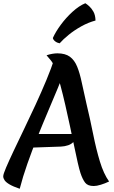

<svg xmlns="http://www.w3.org/2000/svg" viewBox="-40 -1135 705 1188"><path d="M363 -709Q346 -658 318 -590.5Q290 -523 257 -445.5Q224 -368 191 -285.5Q158 -203 129.5 -122Q101 -41 82 33Q41 19 19 6Q-3 -7 -11.5 -19.5Q-20 -32 -20 -44Q-20 -57 -2.5 -98Q15 -139 44 -200.5Q73 -262 108.5 -335.5Q144 -409 180 -487Q216 -565 247 -639.5Q278 -714 298 -776ZM458 -64Q451 -85 441 -128.5Q431 -172 419 -230.5Q407 -289 393 -354.5Q379 -420 364 -485.5Q349 -551 333.5 -608.5Q318 -666 303 -708Q290 -743 274.5 -761.5Q259 -780 248 -793Q266 -799 283.5 -802Q301 -805 315 -805Q364 -805 392.5 -784Q421 -763 437.5 -722.5Q454 -682 466 -624Q478 -566 495 -493Q518 -397 536.5 -304.5Q555 -212 578 -136Q601 -60 635 -12Q610 0 584 8Q558 16 540 16Q503 16 487 -4.5Q471 -25 458 -64ZM167 -306H436Q433 -278 418.5 -261Q404 -244 382.5 -236.5Q361 -229 337 -228L135 -221ZM287 -900Q304 -938 336 -981.5Q368 -1025 408.5 -1062Q449 -1099 488 -1115Q498 -1109 512 -1096.5Q526 -1084 538 -1063Q550 -1042 551 -1008Q506 -996 463 -972Q420 -948 385.5 -920Q351 -892 329 -867Q313 -870 301 -879.5Q289 -889 287 -900Z"/></svg>

Font: Merienda
Style: Bold
Weight: 700
Designer: Eduardo Rodriguez Tunni
Foundry: Eduardo Rodriguez Tunni
Version: Version 2.001